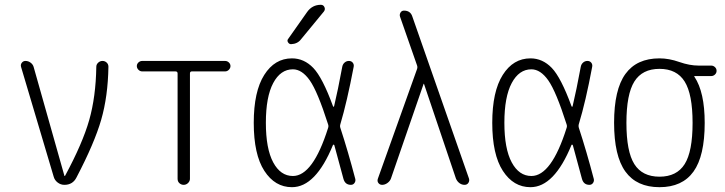

<svg xmlns="http://www.w3.org/2000/svg" viewBox="-20 -775 3040 805"><path d="M205.1 -34.2 68.4 -494.1Q65.4 -503.9 71.3 -511.7Q77.1 -519.5 86.9 -519.5Q98.6 -519.5 108.4 -512.2Q118.2 -504.9 121.1 -494.1L250 -38.1Q250 -37.1 251 -37.1Q252.9 -37.1 252.9 -38.1Q326.2 -173.8 354 -271.5Q381.8 -369.1 383.8 -495.1Q383.8 -504.9 391.6 -512.2Q399.4 -519.5 409.7 -519.5Q419.9 -519.5 427.2 -512.7Q434.6 -505.9 434.6 -495.1Q432.6 -371.1 404.3 -272.9Q376 -174.8 300.8 -31.2Q285.2 0 250 0Q234.4 0 221.7 -9.8Q209 -19.5 205.1 -34.2Z M576.2 -475.6Q567.4 -475.6 560.5 -482.4Q553.7 -489.3 553.7 -498Q553.7 -506.8 560.5 -513.2Q567.4 -519.5 576.2 -519.5H923.8Q932.6 -519.5 939.5 -513.2Q946.3 -506.8 946.3 -498Q946.3 -489.3 939.5 -482.4Q932.6 -475.6 923.8 -475.6H784.2Q776.4 -475.6 776.4 -466.8V-25.4Q776.4 -15.6 768.6 -7.8Q760.7 0 750 0Q740.2 0 732.4 -6.8Q724.6 -13.7 724.6 -25.4V-466.8Q724.6 -475.6 715.8 -475.6Z M1267.6 -724.6Q1289.1 -754.9 1325.2 -754.9Q1335.9 -754.9 1340.3 -745.1Q1344.7 -735.4 1337.9 -726.6L1242.2 -610.4Q1227.5 -590.8 1200.2 -589.8Q1192.4 -589.8 1187.5 -597.7Q1182.6 -605.5 1188.5 -612.3ZM1208 -484.4Q1156.2 -484.4 1125.5 -426.8Q1094.7 -369.1 1094.7 -260.3Q1094.7 -151.4 1125.5 -94.2Q1156.2 -37.1 1208 -37.1Q1292 -37.1 1355.5 -238.3Q1358.4 -246.1 1355.5 -253.9Q1311.5 -391.6 1278.8 -438Q1246.1 -484.4 1208 -484.4ZM1204.1 9.8Q1132.8 9.8 1088.4 -58.6Q1043.9 -127 1043.9 -259.8Q1043.9 -391.6 1087.9 -460.9Q1131.8 -530.3 1204.1 -530.3Q1254.9 -530.3 1293.5 -490.2Q1332 -450.2 1376 -330.1Q1378.9 -324.2 1380.9 -330.1Q1396.5 -395.5 1415 -495.1Q1417 -505.9 1424.8 -512.7Q1432.6 -519.5 1442.9 -519.5Q1453.1 -519.5 1459 -512.2Q1464.8 -504.9 1462.9 -495.1Q1434.6 -346.7 1407.2 -254.9Q1404.3 -246.1 1407.2 -238.3Q1439.5 -139.6 1469.7 -24.4Q1471.7 -15.6 1466.3 -7.8Q1460.9 0 1451.2 0Q1426.8 0 1419.9 -25.4Q1391.6 -131.8 1381.8 -166Q1380.9 -168 1378.9 -168.5Q1377 -168.9 1376 -167Q1303.7 9.8 1204.1 9.8Z M1582 0Q1572.3 0 1566.4 -7.8Q1560.5 -15.6 1564.5 -26.4L1728.5 -485.4Q1731.4 -493.2 1728.5 -501L1657.2 -705.1Q1654.3 -713.9 1659.2 -722.2Q1664.1 -730.5 1673.8 -730.5Q1701.2 -730.5 1709 -705.1L1946.3 -26.4Q1949.2 -16.6 1943.8 -8.3Q1938.5 0 1927.7 0Q1916 0 1906.2 -7.3Q1896.5 -14.6 1891.6 -26.4L1757.8 -422.9Q1757.8 -423.8 1756.8 -423.8Q1755.9 -423.8 1755.9 -422.9L1619.1 -26.4Q1615.2 -15.6 1604.5 -7.8Q1593.8 0 1582 0Z M2208 -484.4Q2156.2 -484.4 2125.5 -426.8Q2094.7 -369.1 2094.7 -260.3Q2094.7 -151.4 2125.5 -94.2Q2156.2 -37.1 2208 -37.1Q2292 -37.1 2355.5 -238.3Q2358.4 -246.1 2355.5 -253.9Q2311.5 -391.6 2278.8 -438Q2246.1 -484.4 2208 -484.4ZM2204.1 9.8Q2132.8 9.8 2088.4 -58.6Q2043.9 -127 2043.9 -259.8Q2043.9 -391.6 2087.9 -460.9Q2131.8 -530.3 2204.1 -530.3Q2254.9 -530.3 2293.5 -490.2Q2332 -450.2 2376 -330.1Q2378.9 -324.2 2380.9 -330.1Q2396.5 -395.5 2415 -495.1Q2417 -505.9 2424.8 -512.7Q2432.6 -519.5 2442.9 -519.5Q2453.1 -519.5 2459 -512.2Q2464.8 -504.9 2462.9 -495.1Q2435.5 -348.6 2407.2 -255.9Q2404.3 -247.1 2407.2 -238.3Q2439.5 -139.6 2469.7 -24.4Q2471.7 -15.6 2466.3 -7.8Q2460.9 0 2451.2 0Q2426.8 0 2419.9 -25.4Q2391.6 -131.8 2381.8 -166Q2380.9 -168 2378.9 -168.5Q2377 -168.9 2376 -167Q2303.7 9.8 2204.1 9.8Z M2850.6 -433.1Q2817.4 -486.3 2745.1 -486.3Q2672.9 -486.3 2639.6 -433.1Q2606.4 -379.9 2606.4 -259.8Q2606.4 -139.6 2639.6 -86.9Q2672.9 -34.2 2745.1 -34.2Q2817.4 -34.2 2850.6 -86.9Q2883.8 -139.6 2883.8 -259.8Q2883.8 -379.9 2850.6 -433.1ZM2745.1 -530.3Q2785.2 -530.3 2828.1 -515.1Q2871.1 -500 2909.2 -500H2961.9Q2970.7 -500 2977.5 -493.7Q2984.4 -487.3 2984.4 -478Q2984.4 -468.8 2977.5 -462.4Q2970.7 -456.1 2961.9 -456.1H2891.6Q2890.6 -456.1 2890.6 -455.1Q2890.6 -454.1 2891.1 -454.1Q2891.6 -454.1 2891.6 -453.1Q2934.6 -388.7 2934.6 -259.8Q2934.6 -121.1 2887.7 -55.7Q2840.8 9.8 2745.1 9.8Q2649.4 9.8 2602.1 -55.7Q2554.7 -121.1 2554.7 -260.3Q2554.7 -399.4 2602.1 -464.8Q2649.4 -530.3 2745.1 -530.3Z"/></svg>

Font: Rounded Mgen+ 1m light
Style: Regular
Weight: 200
Designer: [Source Han Sans]
Ryoko NISHIZUKA  (kana & ideographs); Paul D. Hunt (Latin, Greek & Cyrillic); Wenlong ZHANG  (bopomofo
Version: Version 1.059.20150602